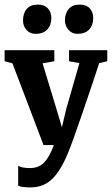

<svg xmlns="http://www.w3.org/2000/svg" viewBox="-30 -630 486 834"><path d="M103 184Q66 184 49 177V90Q63 100 101 100Q137 100 160.5 77Q184 54 204 0H159L24 -355L-10 -364V-412H206V-364L155 -355L216 -154L239 -77L257 -154L315 -356L270 -364V-412H436V-364L401 -356Q369 -258 325.5 -131.5Q282 -5 275 10Q242 99 202.5 141.5Q163 184 103 184ZM124 -483Q100 -483 85 -500Q70 -517 70 -541Q70 -572 86 -591Q102 -610 134 -610Q163 -610 178 -593.5Q193 -577 193 -552Q193 -521 175.5 -502Q158 -483 124 -483ZM306 -483Q282 -483 267 -501Q252 -519 252 -541Q252 -572 268.5 -591Q285 -610 316 -610Q345 -610 360 -593.5Q375 -577 375 -552Q375 -521 357.5 -502Q340 -483 306 -483Z"/></svg>

Font: Aikya
Style: Bold
Weight: 700
Designer: Neelakash Kshetrimayum (Latin subset based on Merriweather by Eben Sorkin)
Foundry: Brand New Type
Version: Version 1.00 b005